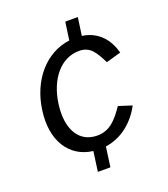

<svg xmlns="http://www.w3.org/2000/svg" viewBox="-136 -838 817 935"><g transform="rotate(-20 272.5 -371.0)"><path d="M376 -742H311L298 -649C173 -633 78 -524 58 -374C37 -224 103 -118 224 -103L210 0H275L289 -103C374 -115 440 -171 480 -246L411 -268C370 -208 333 -167 269 -167C174 -167 126 -250 143 -376C160 -500 230 -585 325 -585C382 -585 403 -548 434 -487L511 -509C492 -579 447 -637 363 -649Z"/></g></svg>

Font: Cheyenne Sans
Style: Italic
Weight: 400
Italic angle: -8.13011°
Designer: The Public Sans project authors (U.S. Web Design System), Libre Franklin designed by Pablo Impallari and Rodrigo Fuenzal
Foundry: The Cheyenne Sans Project Authors
Version: Version 2.007